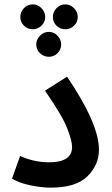

<svg xmlns="http://www.w3.org/2000/svg" viewBox="-20 -853 512 879"><path d="M35 -35Q69 -15 119.5 -4.5Q170 6 213 6Q328 6 380.5 -46Q433 -98 433 -168Q433 -286 287 -502L186 -438Q266 -322 288 -265Q310 -208 310 -180Q310 -110 205 -110Q136 -110 72 -139ZM130 -719Q153 -719 170 -735.5Q187 -752 187 -775Q187 -798 170 -815.5Q153 -833 130 -833Q106 -833 89.5 -815.5Q73 -798 73 -775Q73 -752 89.5 -735.5Q106 -719 130 -719ZM279 -719Q302 -719 319 -735.5Q336 -752 336 -775Q336 -798 319 -815.5Q302 -833 279 -833Q255 -833 238.5 -815.5Q222 -798 222 -775Q222 -752 238.5 -735.5Q255 -719 279 -719ZM204 -593Q227 -593 243.5 -609.5Q260 -626 260 -649Q260 -672 243.5 -689.5Q227 -707 204 -707Q180 -707 163 -689.5Q146 -672 146 -649Q146 -626 163 -609.5Q180 -593 204 -593Z"/></svg>

Font: Noto Sans Arabic UI SemiCondensed Semi
Style: Regular
Weight: 600
Width: 4
Designer: Nadine Chahine - Monotype Design Team
Foundry: Monotype Imaging Inc.
Version: Version 1.900